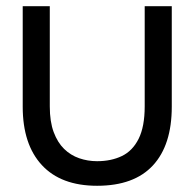

<svg xmlns="http://www.w3.org/2000/svg" viewBox="-20 -583 626 617"><path d="M292 14Q176 14 114.5 -52.5Q53 -119 53 -240V-563H140V-241Q140 -192 152.5 -158.5Q165 -125 186 -104.5Q207 -84 234.5 -74.5Q262 -65 292 -65Q337 -65 371.5 -81.5Q406 -98 425.5 -137Q445 -176 445 -241V-563H532V-240Q532 -117 471.5 -51.5Q411 14 292 14Z"/></svg>

Font: Darker Grotesque SemiBold
Style: Regular
Weight: 600
Designer: Gabriel Lam
Foundry: TypeRant
Version: Version 1.000;gftools[0.9.28]